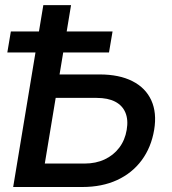

<svg xmlns="http://www.w3.org/2000/svg" viewBox="-20 -748 687 768"><path d="M184.1 -450.2H378.4Q457 -450.2 509.8 -423.3Q562.5 -396.5 585.2 -346.7Q607.9 -296.9 596.7 -229Q585 -158.7 546.9 -107.2Q508.8 -55.7 448.5 -27.8Q388.2 0 309.6 0H32.7L153.3 -727.5H264.2L159.2 -93.8H318.4Q363.3 -93.8 398.7 -110.4Q434.1 -127 457 -157.2Q480 -187.5 486.8 -228.5Q493.7 -268.6 481.7 -297.4Q469.7 -326.2 440.7 -341.3Q411.6 -356.4 366.7 -356.4H168.9ZM9.3 -538.1 23.4 -622.1H430.2L416 -538.1Z"/></svg>

Font: Inter 18pt Medium
Style: Italic
Weight: 500
Italic angle: -9.3988°
Designer: Rasmus Andersson
Foundry: rsms
Version: Version 4.001;git-66647c0bb